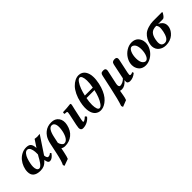

<svg xmlns="http://www.w3.org/2000/svg" viewBox="174 -1848 3253 3253"><g transform="rotate(-45 1801.0 -221.5)"><path d="M382.8 -180.2 404.8 -216.8V-251Q404.8 -267.1 403.6 -283.9Q402.3 -300.8 397.5 -323.2Q392.6 -345.7 385 -362.3Q377.4 -378.9 363.5 -390.9Q349.6 -402.8 331.1 -402.8Q299.3 -402.8 272.7 -370.6Q246.1 -338.4 230.7 -292.2Q215.3 -246.1 206.8 -201.9Q198.2 -157.7 198.2 -127Q198.2 -85 212.6 -58.6Q227.1 -32.2 256.8 -32.2Q272.5 -32.2 292.5 -49.6Q312.5 -66.9 330.6 -93.3Q348.6 -119.6 361.3 -141.1Q374 -162.6 382.8 -180.2ZM345.2 -443.8Q405.8 -443.8 431.9 -416.7Q458 -389.6 462.9 -334L464.8 -312L551.8 -443.8Q585 -438 602.1 -438H615.2Q623 -438 672.9 -442.9L465.8 -130.9Q465.8 -119.6 469.5 -104.7Q473.1 -89.8 481.7 -76.9Q490.2 -64 501 -64Q538.1 -64 563 -89.8Q576.7 -86.4 582 -69.8Q525.4 7.8 472.2 7.8Q456.5 7.8 445.8 0.2Q435.1 -7.3 429.4 -21.7Q423.8 -36.1 421.4 -47.4Q418.9 -58.6 417 -75.2Q367.2 -22.9 328.9 -6.6Q290.5 9.8 241.2 9.8Q227.1 9.8 220.2 8.8Q149.4 4.9 109.6 -29.8Q69.8 -64.5 69.8 -133.8Q69.8 -189.5 90.8 -245.1Q111.8 -300.8 147.5 -344.7Q183.1 -388.7 235.4 -416.3Q287.6 -443.8 345.2 -443.8Z M977.1 -200.2Q996.6 -296.9 980 -349.4Q963.4 -401.9 917 -401.9Q842.3 -401.9 806.6 -231.9L782.7 -119.1Q788.1 -88.9 809.8 -60.5Q831.5 -32.2 855 -32.2Q897.5 -32.2 928.7 -76.7Q960 -121.1 977.1 -200.2ZM709 193.8 586.9 237.8 576.7 208Q607.4 152.8 641.6 -6.8L679.7 -186Q689.5 -232.9 702.9 -269Q716.3 -305.2 732.7 -328.9Q749 -352.5 761 -365.2Q772.9 -377.9 789.1 -391.1Q853 -443.8 947.8 -443.8Q1037.6 -443.8 1082.8 -381.8Q1127.9 -319.8 1106.9 -222.2Q1082.5 -110.4 1008.3 -50.3Q934.1 9.8 833 9.8Q791.5 9.8 759.8 -11.2Q757.3 1.5 741.7 77.1Q724.6 159.7 709 193.8Z M1384.8 -318.8 1342.8 -123Q1335.9 -92.3 1335.9 -78.1Q1335.9 -62 1346.7 -62Q1355.5 -62 1377.4 -75.4Q1399.4 -88.9 1417 -108.9Q1426.3 -108.9 1434.6 -99.4Q1442.9 -89.8 1445.8 -81.1Q1411.6 -37.1 1362.5 -12.9Q1313.5 11.2 1260.7 11.2Q1209 11.2 1209 -47.9Q1209 -64.9 1218.8 -113.8L1262.7 -319.8Q1268.6 -348.6 1268.6 -358.9Q1268.6 -379.4 1251 -380.9L1210.9 -383.8Q1206.5 -390.1 1207.3 -403.6Q1208 -417 1212.9 -422.9Q1246.6 -422.9 1305.2 -427.5Q1363.8 -432.1 1388.7 -436Q1405.8 -436 1405.8 -418Q1405.8 -410.2 1402.8 -395.5Q1399.9 -380.9 1393.8 -356.2Q1387.7 -331.5 1384.8 -318.8Z M1852.5 -311H1662.6Q1646.5 -236.8 1646.5 -161.1Q1647.5 -102.1 1660.6 -67.1Q1673.8 -32.2 1699.7 -32.2Q1727.1 -32.2 1757.3 -72.8Q1787.6 -113.3 1812.3 -176.3Q1836.9 -239.3 1852.5 -311ZM1823.7 -639.2Q1795.4 -639.2 1764.2 -595Q1732.9 -550.8 1709.7 -488.5Q1686.5 -426.3 1672.4 -360.8H1862.8Q1879.9 -441.4 1878.4 -515.1Q1877 -572.3 1862.8 -605.7Q1848.6 -639.2 1823.7 -639.2ZM1541.5 -334Q1559.1 -418 1592 -485.4Q1625 -552.7 1665.3 -594.7Q1705.6 -636.7 1750 -658.9Q1794.4 -681.2 1838.4 -681.2Q1878.4 -681.2 1909.4 -664.6Q1940.4 -647.9 1959.2 -619.6Q1978 -591.3 1987.8 -556.9Q1997.6 -522.5 1998.5 -482.9Q2001.5 -419.9 1983.4 -334Q1967.3 -259.8 1940.4 -199.7Q1913.6 -139.6 1882.8 -101.3Q1852.1 -63 1816.7 -37.4Q1781.2 -11.7 1749 -1Q1716.8 9.8 1686.5 9.8Q1630.9 9.8 1588.9 -26.1Q1546.9 -62 1532.7 -134.8Q1516.6 -219.2 1541.5 -334Z M2069.3 -137.2 2122.1 -382.8Q2128.9 -417 2143.1 -429.4Q2157.2 -441.9 2195.3 -441.9Q2245.1 -441.9 2245.1 -398.9Q2245.1 -392.6 2243.2 -378.9L2189.5 -128.9Q2181.6 -93.3 2189.9 -73.2Q2198.2 -53.2 2214.4 -53.2Q2245.1 -53.2 2277.3 -68.8Q2309.6 -84.5 2334.5 -111.8L2391.1 -382.8Q2397.9 -416 2415.5 -429Q2433.1 -441.9 2465.3 -441.9Q2515.1 -441.9 2515.1 -399.9Q2515.1 -394.5 2513.2 -378.9L2459.5 -127Q2453.1 -94.2 2453.1 -82Q2453.1 -60.1 2475.1 -60.1Q2496.6 -60.1 2517.1 -74.2Q2524.9 -66.4 2527.6 -60.5Q2530.3 -54.7 2528.3 -45.9Q2461.9 9.8 2389.2 9.8Q2366.2 9.8 2348.1 -1Q2330.1 -11.7 2330.1 -33.2Q2330.1 -53.7 2334.5 -66.9H2329.1Q2261.7 9.8 2193.4 9.8Q2165.5 9.8 2151.4 2.9L2135.3 95.2Q2127 148.4 2111.3 187L1994.1 232.9L1982.4 199.2Q2021.5 89.4 2069.3 -137.2Z M2820.3 -387.2Q2782.2 -387.2 2756.1 -330.3Q2730 -273.4 2730 -189.9Q2730 -147.9 2739.3 -116.7Q2748.5 -85.4 2762.7 -70.3Q2776.9 -55.2 2790 -48.6Q2803.2 -42 2814.9 -42Q2853 -42 2879.2 -98.6Q2905.3 -155.3 2905.3 -238.8Q2905.3 -272.9 2898.9 -300Q2892.6 -327.1 2883.1 -343Q2873.5 -358.9 2861.6 -369.4Q2849.6 -379.9 2839.6 -383.5Q2829.6 -387.2 2820.3 -387.2ZM2765.1 9.8Q2729 9.8 2699.5 -2Q2669.9 -13.7 2651.6 -32Q2633.3 -50.3 2621.1 -74Q2608.9 -97.7 2604 -119.6Q2599.1 -141.6 2599.1 -162.1Q2599.1 -231.4 2637.2 -295.7Q2675.3 -359.9 2738.5 -399.4Q2801.8 -439 2870.1 -439Q2906.2 -439 2935.8 -427.2Q2965.3 -415.5 2983.6 -397.2Q3002 -378.9 3014.2 -355.2Q3026.4 -331.5 3031.2 -309.6Q3036.1 -287.6 3036.1 -267.1Q3036.1 -197.8 2998 -133.5Q2960 -69.3 2896.7 -29.8Q2833.5 9.8 2765.1 9.8Z M3264.6 -32.2Q3289.1 -32.2 3309.1 -46.9Q3329.1 -61.5 3341.8 -83Q3354.5 -104.5 3364.3 -133.5Q3374 -162.6 3378.4 -186.3Q3382.8 -210 3385.7 -233.9Q3391.1 -271 3386 -294.7Q3380.9 -318.4 3362.8 -340.8Q3320.3 -340.8 3290 -330.8Q3259.8 -320.8 3240.7 -299.6Q3221.7 -278.3 3210.7 -252.4Q3199.7 -226.6 3191.4 -188Q3185.5 -157.7 3184.6 -141.1Q3175.3 -32.2 3264.6 -32.2ZM3520.5 -340.8H3407.7Q3443.8 -326.2 3469.7 -298.6Q3495.6 -271 3502.4 -232.9Q3507.3 -202.1 3500.5 -171.9Q3493.2 -138.2 3472.9 -106.2Q3452.6 -74.2 3421.9 -47.6Q3391.1 -21 3346.2 -4.9Q3301.3 11.2 3249.5 11.2Q3175.3 11.2 3122.3 -30.3Q3069.3 -71.8 3064.5 -144Q3063 -168.5 3069.8 -204.1Q3080.1 -250.5 3104 -292.7Q3127.9 -335 3162.6 -366.2Q3197.8 -397 3261.2 -416.5Q3324.7 -436 3377.4 -436H3594.7L3601.6 -423.8Q3598.6 -419.4 3588.1 -402.8Q3577.6 -386.2 3572.3 -379.2Q3566.9 -372.1 3557.4 -361.1Q3547.9 -350.1 3538.8 -345.5Q3529.8 -340.8 3520.5 -340.8Z"/></g></svg>

Font: Common Serif
Style: Bold Italic
Weight: 700
Italic angle: -12°
Designer: Philipp H. Poll, Khaled Hosny
Foundry: Stefan Peev, Context Ltd.
Version: Version 1.026